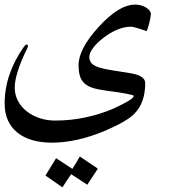

<svg xmlns="http://www.w3.org/2000/svg" viewBox="-20 -449 752 827"><path d="M401.4 277.3 356 346.7 286.6 301.3Q277.3 314.5 267.6 329.1Q257.8 343.8 249 357.9L175.8 307.1L221.7 232.4L291.5 278.3Q299.8 266.1 308.1 252.2Q316.4 238.3 323.7 225.1ZM629.9 -388.2Q629.9 -383.8 627.7 -371.6Q625.5 -359.4 622.3 -346.9Q619.1 -334.5 615.7 -324.7Q612.3 -314.9 610.4 -314.9Q611.3 -314.9 602.8 -317.9Q594.2 -320.8 583 -324.5Q571.8 -328.1 560.5 -331.1Q549.3 -334 544.4 -334Q516.1 -334 485.8 -321.5Q455.6 -309.1 424.8 -285.6Q395.5 -262.7 380.4 -241.7Q365.2 -220.7 364.7 -204.6Q364.7 -185.5 375.7 -175Q386.7 -164.6 408.9 -157.7Q431.2 -150.9 464.6 -146Q498 -141.1 543.5 -133.3Q605.5 -123 605.5 -91.3Q605.5 -5.9 558.6 41Q542.5 57.6 511.7 75.4Q481 93.3 433.6 113.8Q310.5 165.5 203.1 165.5Q155.8 165.5 118.2 154.3Q80.6 143.1 54.2 121.6Q27.8 100.1 13.9 68.8Q0 37.6 0 -2.4Q0 -66.9 21 -128.2Q42 -189.5 82 -246.1Q89.8 -257.3 95.7 -257.3Q100.1 -257.3 100.1 -252Q100.1 -245.6 98.1 -242.2V-242.7Q43.5 -131.8 43.5 -71.8Q43.5 -41 57.1 -14.9Q70.8 11.2 94.5 30Q118.2 48.8 149.9 59.6Q181.6 70.3 217.8 70.3Q284.7 70.3 348.6 56.6Q412.6 43 470.2 18.1Q511.2 -1 533.7 -14.6Q556.2 -28.3 556.2 -36.1Q556.2 -39.1 525.4 -45.2Q494.6 -51.3 433.6 -59.1Q400.9 -63.5 378.9 -70.6Q356.9 -77.6 343.5 -90.1Q330.1 -102.5 324.2 -121.8Q318.4 -141.1 318.4 -168.9Q318.4 -238.3 405.8 -334Q449.7 -381.8 488.5 -405.5Q527.3 -429.2 563.5 -429.2Q574.7 -429.2 586.7 -426Q598.6 -422.9 608.2 -417.2Q617.7 -411.6 623.8 -404.1Q629.9 -396.5 629.9 -388.2Z"/></svg>

Font: XB Zar
Style: Regular
Weight: 400
Designer: Behnam
Foundry: Irmug
Version: Version 8.005 2009